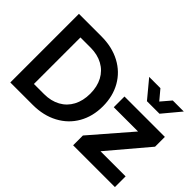

<svg xmlns="http://www.w3.org/2000/svg" viewBox="-127 -1129 1474 1474"><g transform="rotate(45 610.5 -392.0)"><path d="M71.5 -745H315Q431.8 -745 519.9 -698Q608 -651 656 -566.5Q704 -482 704 -373Q704 -264 656 -179.5Q608 -95 519.4 -47.5Q430.8 0 315 0H71.5ZM566.8 -373Q566.8 -449.5 536.4 -506.4Q506 -563.2 449.5 -594.1Q393 -625 318 -625H207.8V-120H318Q393.2 -120 449.6 -150.9Q506 -181.8 536.4 -239Q566.8 -296.2 566.8 -373ZM753.5 -106.2 1069.8 -472 1089.8 -427.2H767.5V-543.5H1206V-437.2L896 -70.8L876 -116.2H1207.2V0H753.5ZM795.2 -784H917.2L1005.2 -679.2H961.8L1051.2 -784H1171L1051 -640H914.8Z"/></g></svg>

Font: Trafiko Sans Variable
Style: Regular
Weight: 400
Designer: Gumpita Rahayu / Trafiko
Foundry: Tokotype / Trafiko
Version: Version 0.001;FEAKit 1.0